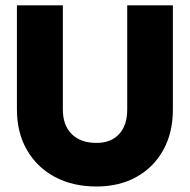

<svg xmlns="http://www.w3.org/2000/svg" viewBox="-20 -670 690 698"><path d="M41.5 -650.5H208.5V-272Q208.5 -214.5 240.8 -182.5Q273 -150.5 331 -150.5Q383.5 -150.5 413 -182.5Q442.5 -214.5 442.5 -272V-650.5H608.5V-272Q608.5 -188 573.8 -125Q539 -62 476.5 -27Q414 8 331 8Q244 8 179 -27Q114 -62 77.8 -125Q41.5 -188 41.5 -272Z"/></svg>

Font: Overused Grotesk ExtraBold
Style: Regular
Weight: 800
Version: Version 0.004